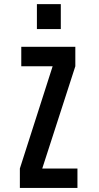

<svg xmlns="http://www.w3.org/2000/svg" viewBox="-20 -932 490 952"><path d="M78.5 0V-96.5L241 -603.5H85.5V-700H353.5V-603.5L189.5 -96.5H364V0ZM163 -911.5H281.5V-788H163Z"/></svg>

Font: Trispace Condensed Medium
Style: Regular
Weight: 500
Width: 3
Designer: Tyler Finck
Foundry: Etcetera Type Company
Version: Version 1.210; ttfautohint (v1.8.3)